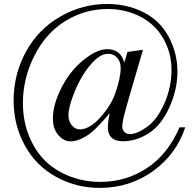

<svg xmlns="http://www.w3.org/2000/svg" viewBox="-20 -714 961 950"><path d="M687.5 -467.8 630.4 -272.9Q598.6 -163.6 591.8 -134.3Q585 -105 585 -87.4Q585 -71.8 595.5 -61Q606 -50.3 621.6 -50.3Q657.2 -50.3 707.3 -85.9Q757.3 -121.6 793 -201.7Q828.6 -281.7 828.6 -368.7Q828.6 -452.1 788.3 -522.9Q748 -593.8 674.6 -631.6Q601.1 -669.4 512.2 -669.4Q399.4 -669.4 302.7 -609.6Q206.1 -549.8 149.7 -437.5Q93.3 -325.2 93.3 -204.1Q93.3 -91.8 142.8 0Q192.4 91.8 282.2 138.9Q372.1 186 475.6 186Q604 186 707.8 117.2Q811.5 48.3 868.2 -84H896.5Q852.5 49.8 736.8 132.8Q621.1 215.8 473.1 215.8Q356.9 215.8 257.3 160.9Q157.7 106 102.5 5.1Q47.4 -95.7 47.4 -216.8Q47.4 -345.7 107.9 -457.3Q168.5 -568.8 277.6 -631.6Q386.7 -694.3 509.3 -694.3Q610.4 -694.3 691.7 -652.6Q772.9 -610.8 815.4 -530.5Q857.9 -450.2 857.9 -359.9Q857.9 -270.5 818.1 -182.9Q778.3 -95.2 716.8 -55.2Q655.3 -15.1 588.4 -15.1Q551.3 -15.1 532.5 -32.7Q513.7 -50.3 513.7 -82Q513.7 -109.4 522.5 -153.8Q450.2 -66.4 406.7 -40.5Q363.3 -14.6 330.1 -14.6Q295.4 -14.6 268.6 -45.7Q241.7 -76.7 241.7 -128.4Q241.7 -199.2 287.8 -287.1Q334 -375 410.2 -430.2Q466.3 -470.7 510.7 -470.7Q543.5 -470.7 565.2 -453.9Q586.9 -437 594.7 -403.3L610.8 -457ZM516.1 -447.8Q479.5 -447.8 441.9 -409.2Q386.7 -352.5 347.7 -256.3Q318.8 -186 318.8 -143.1Q318.8 -112.3 336.2 -93Q353.5 -73.7 375 -73.7Q403.3 -73.7 434.6 -95.2Q465.8 -116.7 500 -161.4Q534.2 -206.1 549.8 -251Q577.1 -328.6 577.1 -377.4Q577.1 -409.7 559.3 -428.7Q541.5 -447.8 516.1 -447.8Z"/></svg>

Font: Jameel Khushkhati
Style: Regular
Weight: 400
Version: Version 3.5